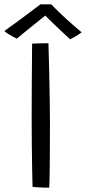

<svg xmlns="http://www.w3.org/2000/svg" viewBox="-49 -859 395 882"><path d="M177 3Q168.5 3 154 2.8Q139.5 2.5 124.8 1.5Q110 0.5 100.5 -0.5Q99.5 -38.5 98.5 -93.8Q97.5 -149 97 -208.2Q96.5 -267.5 96.5 -316Q96.5 -384 97 -471.5Q97.5 -559 98.5 -658.5Q103 -659 112.2 -659.2Q121.5 -659.5 132.8 -659.8Q144 -660 154.8 -660.2Q165.5 -660.5 173.5 -660.5Q175.5 -596.5 177 -529Q178.5 -461.5 179.5 -399Q180.5 -336.5 180.5 -287Q180.5 -266 180.2 -233.2Q180 -200.5 180 -163.8Q180 -127 179.5 -92.5Q179 -58 178.5 -32.2Q178 -6.5 177 3ZM186.5 -839Q205.5 -819 231 -794.8Q256.5 -770.5 282 -748.2Q307.5 -726 326 -710.5Q312 -700 298.5 -692Q285 -684 273.5 -678.5Q262 -688.5 245 -704.5Q228 -720.5 209.5 -738Q191 -755.5 176.2 -770.2Q161.5 -785 154.5 -792H164.5Q160.5 -788.5 144.8 -776Q129 -763.5 107.8 -746.5Q86.5 -729.5 65.2 -712Q44 -694.5 28.5 -681.5Q22 -684 10.5 -690.2Q-1 -696.5 -12 -703.8Q-23 -711 -29 -716.5Q0 -737 35 -762.8Q70 -788.5 98.2 -810Q126.5 -831.5 136.5 -839Q141.5 -839 151 -839Q160.5 -839 170.2 -839Q180 -839 186.5 -839Z"/></svg>

Font: Grandstander Thin Light
Style: Regular
Weight: 300
Version: Version 1.200